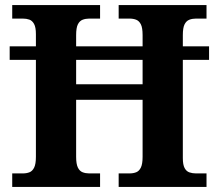

<svg xmlns="http://www.w3.org/2000/svg" viewBox="-20 -734 859 754"><path d="M28 0V-53H70Q84.3 -53 95.8 -57.5Q107.3 -62 114.2 -76Q121 -90 121 -118V-499H18V-552H121V-600Q121 -626.9 113.8 -639.9Q106.7 -652.9 95.2 -657Q83.7 -661 70 -661H28V-714H373V-661H330Q316.3 -661 304.5 -656.5Q292.7 -652 285.8 -638.4Q279 -624.9 279 -596V-552H540V-596Q540 -624.9 533.2 -638.4Q526.3 -652 514.8 -656.5Q503.3 -661 489 -661H446V-714H791V-661H749Q735.3 -661 723.5 -656.5Q711.7 -652 704.8 -638.4Q698 -624.9 698 -596V-552H801V-499H698V-113Q698 -87 705 -74Q712 -61 724 -57Q736 -53 749 -53H791V0H446V-53H489Q503.3 -53 514.8 -57.5Q526.3 -62 533.2 -76Q540 -90 540 -118V-342H279V-118Q279 -90 285.8 -76Q292.7 -62 304.5 -57.5Q316.3 -53 330 -53H373V0ZM279 -403H540V-499H279Z"/></svg>

Font: Noto Serif Tamil
Style: Regular
Weight: 400
Designer: Indian Type Foundry, Tom Grace, and the Monotype Design Team
Foundry: Monotype Imaging Inc.
Version: Version 2.003